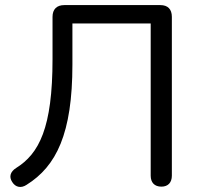

<svg xmlns="http://www.w3.org/2000/svg" viewBox="-20 -725 781 753"><path d="M613 7C639 7 654 -9 654 -36V-659C654 -689 638 -705 609 -705H232C203 -705 186 -689 186 -659V-493C186 -223 133 -122 43 -66C21 -52 14 -32 28 -11C41 10 63 14 84 0C201 -73 264 -201 264 -472V-633H571V-36C571 -9 586 7 613 7Z"/></svg>

Font: SN Pro Book
Style: Regular
Weight: 350
Designer: Tobias Whetton
Foundry: Supernotes
Version: Version 1.003;Glyphs 3.3 (3324)